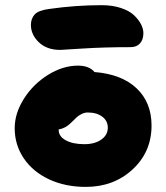

<svg xmlns="http://www.w3.org/2000/svg" viewBox="-20 -754 646 746"><path d="M213.9 -560.1Q162.1 -560.1 131.1 -589.6Q100.1 -619.1 100.1 -657.2Q100.1 -681.6 114.7 -697.8Q129.4 -713.9 170.9 -719.2Q273.9 -733.9 375 -733.9Q417 -733.9 450 -722.9Q482.9 -711.9 501 -694.6Q519 -677.2 528.1 -659.4Q537.1 -641.6 537.1 -625Q537.1 -600.1 523.9 -585.4Q510.7 -570.8 487.8 -570.8Q385.3 -570.8 301 -565.4Q216.8 -560.1 213.9 -560.1ZM313 -27.8Q233.9 -27.8 170.9 -57.1Q107.9 -86.4 72.5 -138.7Q37.1 -190.9 37.1 -255.9Q37.1 -314 73.2 -370.8Q109.4 -427.7 167 -463.4Q224.6 -499 283.2 -499Q326.2 -499 347.2 -474.1Q452.6 -465.8 510.7 -410.9Q568.8 -356 568.8 -266.1Q568.8 -164.1 495.4 -95.9Q421.9 -27.8 313 -27.8ZM208 -249Q208 -224.1 235.4 -209Q262.7 -193.8 308.1 -193.8Q348.1 -193.8 373.5 -211.7Q398.9 -229.5 398.9 -257.8Q398.9 -284.7 377.2 -300.8Q355.5 -316.9 320.8 -316.9Q308.6 -316.9 297.1 -311Q285.6 -305.2 278.8 -299.1Q272 -293 255.9 -276.9Q234.4 -255.4 208 -251Z"/></svg>

Font: Shantell Sans Irregular
Style: Regular
Weight: 800
Designer: Stephen Nixon, Anya Danilova, Shantell Martin
Foundry: Arrow Type
Version: Version 1.006;[9816181b4]